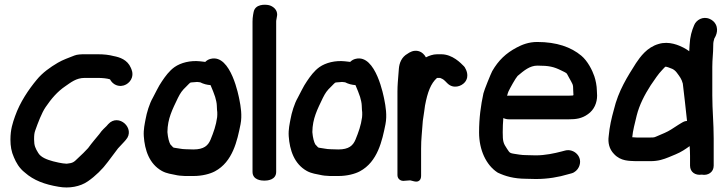

<svg xmlns="http://www.w3.org/2000/svg" viewBox="-20 -722 3136 828"><path d="M544.4 -429.3C529.5 -464.9 495.2 -475.5 470.6 -480.1C449.3 -485.7 427.6 -488 402.1 -488H345C330.1 -488 313 -487.4 301 -482.6C277.5 -473.2 250.7 -464.1 229.4 -451.4C196 -431.8 163.1 -408.4 138.2 -377.9C103.9 -336.6 66.4 -281.8 45.1 -221.3C34.8 -192.1 25 -164.1 25 -119.9C25 -92.3 28.9 -68 40.1 -43.3C49.3 -21.7 62.2 2.8 87.4 22.3C125.2 55.8 172.9 73.5 232.8 83.4C278 91.7 326.2 82.9 358.9 59.9C391.4 37.6 423.2 6.2 445 -23.7C458.3 -42.7 472.4 -58.8 489 -82.2C495.9 -90 504.5 -98.2 515.6 -110.7L522.5 -118.6C566.3 -167.3 491.2 -236.1 446.5 -186.4L439.3 -178.2C433.3 -171.4 421.5 -163.4 408.1 -143.5C394.1 -126.2 378 -108.3 359.9 -83.3C350.5 -72.8 330.1 -52.3 315.6 -39.4C298.3 -22.5 294.7 -18.8 267.4 -16C247.6 -16.5 216.9 -24.2 209 -26.3C181.3 -33.8 155.7 -43.9 144.8 -62.6C132.7 -82.2 127 -94 127 -120.8C127 -140 128.2 -148.6 132 -159.4C143.7 -192.3 159.9 -235.6 176.7 -260.1C201.8 -296.9 227.2 -326.7 261.6 -350.1C285.5 -366.3 308.3 -386 345 -386H402.1C421.3 -386 442.7 -383.8 454.3 -379.9C460 -369 469.3 -359.7 480.5 -355.2C512.3 -342.6 541.1 -363.7 548.7 -387.1C555.4 -407.8 546.5 -423.7 544.4 -429.3Z M857.8 -455.9 842.1 -457.7C800.9 -461.9 760.2 -451.9 732.8 -432.8C710.1 -416.8 692.5 -392.4 678.8 -372C663 -349.8 649 -317.8 639.2 -300.6C624.6 -275.6 612.6 -235.7 607.6 -207C604.5 -189.7 598.2 -163.7 600.1 -135C604.1 -74.9 623.8 -15 678.3 15.3C699.8 27.2 722.5 28.9 734.4 31.9C760.4 38.4 790.6 37 815 37C851.9 37 885.8 28 906.8 16.8C983.8 -24.2 1003.2 -115.7 1017.3 -186.1C1024.9 -224.4 1018 -264.1 1012.2 -293.1C1010.3 -301.9 976.7 -490 888.9 -468.3C879.6 -466 873.6 -463 865 -455C864.5 -455.1 864.1 -455.3 857.8 -455.9ZM780.4 -78.5C770.1 -78.5 763.4 -79.9 756.6 -80.9L731.2 -84.9C727 -85.8 726.8 -85.5 714.7 -99.4C709.1 -109.3 704.1 -127.5 702 -152.4C702.6 -211.3 724.2 -251.2 747.2 -299.6C758.2 -321.4 764.7 -331.2 783.3 -348.8C803.9 -368.4 794.4 -365.7 818.6 -367.6C834.5 -368.9 824.5 -369.1 843.3 -367.1C858.2 -359.6 871.8 -356.2 888 -354.9C895.1 -338.9 903.9 -316.3 907.8 -304.2C911 -293.9 915 -276.4 915 -267C914.7 -255.2 917 -238.4 917 -238C916.9 -231 917.5 -223.5 916.4 -216.3C911.7 -181.2 901.3 -152.2 887.9 -119.5C877.3 -94.7 860.2 -77.5 813.8 -77.5C802 -77.5 792.2 -78.5 780.4 -78.5Z M1120 57C1132.6 57 1171 54.5 1171 19V-629C1171 -631.7 1171.2 -634.2 1172.4 -640L1174.3 -651.1C1180.6 -680.3 1154.7 -696.6 1138.9 -699.9C1123.4 -703.1 1080.1 -705.4 1073.6 -669.4L1071.5 -658.1C1069.8 -647.8 1069 -638.6 1069 -629V19C1069 54.5 1107.3 57 1120 57Z M1482.8 -455.9 1467.1 -457.7C1425.9 -461.9 1385.2 -451.9 1357.8 -432.8C1335.1 -416.8 1317.5 -392.4 1303.8 -372C1288 -349.8 1274 -317.8 1264.2 -300.6C1249.6 -275.6 1237.6 -235.7 1232.6 -207C1229.5 -189.7 1223.2 -163.7 1225.1 -135C1229.1 -74.9 1248.8 -15 1303.3 15.3C1324.8 27.2 1347.5 28.9 1359.4 31.9C1385.4 38.4 1415.6 37 1440 37C1476.9 37 1510.8 28 1531.8 16.8C1608.8 -24.2 1628.2 -115.7 1642.3 -186.1C1649.9 -224.4 1643 -264.1 1637.2 -293.1C1635.3 -301.9 1601.7 -490 1513.9 -468.3C1504.6 -466 1498.6 -463 1490 -455C1489.5 -455.1 1489.1 -455.3 1482.8 -455.9ZM1405.4 -78.5C1395.1 -78.5 1388.4 -79.9 1381.6 -80.9L1356.2 -84.9C1352 -85.8 1351.8 -85.5 1339.7 -99.4C1334.1 -109.3 1329.1 -127.5 1327 -152.4C1327.6 -211.3 1349.2 -251.2 1372.2 -299.6C1383.2 -321.4 1389.7 -331.2 1408.3 -348.8C1428.9 -368.4 1419.4 -365.7 1443.6 -367.6C1459.5 -368.9 1449.5 -369.1 1468.3 -367.1C1483.2 -359.6 1496.8 -356.2 1513 -354.9C1520.1 -338.9 1528.9 -316.3 1532.8 -304.2C1536 -293.9 1540 -276.4 1540 -267C1539.7 -255.2 1542 -238.4 1542 -238C1541.9 -231 1542.5 -223.5 1541.4 -216.3C1536.7 -181.2 1526.3 -152.2 1512.9 -119.5C1502.3 -94.7 1485.2 -77.5 1438.8 -77.5C1427 -77.5 1417.2 -78.5 1405.4 -78.5Z M1816.8 -474.7C1810.1 -487.1 1799.2 -497.4 1787.1 -501C1763.3 -508.1 1745.3 -495.5 1738.2 -490.7C1711.4 -475.9 1702 -449.6 1700.1 -425.7L1698.1 -399.9C1696.5 -378.4 1694 -355 1694 -327.6V33C1694 50.1 1708.2 58.9 1720.9 57.9L1745.9 56H1749.9L1764.9 59.8C1796.6 67.7 1796 39 1796 35.5V-81C1796 -125.6 1799.7 -143.9 1802.9 -194.9C1803 -195.3 1803 -196 1803 -196.5C1803 -198.2 1803.1 -199.8 1803.5 -201.6C1808.8 -232.1 1811.2 -258.2 1812.9 -266.9C1823.8 -324.8 1838 -362.5 1864.6 -385.9C1864.6 -385.9 1866.1 -386 1867.5 -386H1877.9C1893.8 -379.6 1894.2 -377.8 1909 -363C1934.6 -337.3 1969.6 -349.4 1984.7 -367.4C2007.4 -394.7 1986.9 -426.8 1986.9 -426.8C1985.8 -429.7 1983.6 -433.4 1981 -436C1967.2 -449.9 1931.5 -488 1882.5 -488H1864.9C1847.1 -488 1830.1 -481.5 1816.8 -474.7Z M2453 -311.8C2449.9 -310.2 2452.5 -309.5 2434.5 -309.5H2173.5C2171.6 -309.5 2169.1 -309.3 2166.9 -309.1C2168.9 -317.1 2171.1 -323.9 2172.6 -327.2C2179.7 -342.5 2203 -384.4 2212.1 -394.5C2240.2 -418.2 2264.8 -439 2297.7 -439C2348.3 -439 2368.5 -433.8 2399.3 -418.7C2426.9 -404.5 2420.7 -411.6 2433.3 -388.3C2450 -357.4 2452 -360.4 2452 -331.3C2451.9 -325.3 2453 -315 2453 -311.8ZM2250.3 -53C2239.5 -53 2229.3 -53.8 2219.5 -55.3C2177.2 -62 2180.5 -59 2166.9 -79.8C2150.4 -104.3 2148 -111.7 2148 -151.9C2148 -172.5 2148.9 -193.4 2150.6 -213C2157.5 -209.6 2165.4 -207.5 2173.5 -207.5H2434.5C2462.7 -207.5 2489.2 -210.5 2515.4 -229.6C2542.8 -248.6 2555 -279.3 2555 -309.8C2555 -316.4 2554.8 -321 2554 -331.3C2553.7 -352.2 2548.9 -375.7 2543.1 -393C2534.5 -418.6 2514.4 -459 2486.9 -481.9C2443 -518.6 2381.2 -541 2296.5 -541C2259.5 -541 2230.6 -528.9 2208.7 -517.3C2161.3 -492.3 2129.6 -461.8 2102.7 -415.3C2097.4 -405.6 2067.8 -333.2 2064.8 -319.5C2053.5 -267.6 2046 -213.4 2046 -150.9C2046 -75 2076.5 -10.8 2124.5 21.2C2125.2 21.7 2126.7 22.6 2127.8 23.1C2159.3 37.8 2195.1 48.6 2248.2 49C2260.9 49.6 2277.2 50 2290.9 50C2342.8 50 2390.1 41.6 2430 29.5L2444.9 25.5C2459.3 21.7 2470.9 10 2476.4 -1.8C2496.6 -45.3 2454.9 -82.7 2417.5 -72.9L2401.2 -68.6C2371.4 -60.8 2330.9 -52 2290.9 -52C2277.3 -52 2262.2 -53 2250.3 -53Z M2916.9 -190.7 2905.7 -183.9C2880.9 -167.9 2867.2 -157.8 2845.9 -148.6L2818 -136.6C2801 -129.4 2803.3 -129 2784.3 -129H2725.3C2717.7 -129.4 2711 -129.8 2706.6 -130.2C2709.1 -159 2717.5 -189.2 2725.7 -223.6C2737.3 -269.8 2759.7 -313.1 2786.2 -354.3C2803.9 -380.1 2819.3 -403.6 2835.3 -419.9C2852.3 -437.1 2845.6 -435.8 2860.9 -432L2879 -425.1C2885.4 -422.2 2892.7 -416.7 2898.5 -408.9C2912.1 -390.6 2919.3 -381.6 2924.6 -361.6C2927.4 -344.1 2939.1 -233.2 2942.8 -200.4C2934.9 -199.6 2930.8 -199.4 2916.9 -190.7ZM3057.8 -7.5V-124.5C3057.8 -191.4 3051.8 -246.8 3051.8 -310.5V-433.5C3051.8 -467.4 3055.8 -491.7 3055.8 -524.5C3055.8 -539.3 3057.2 -544.7 3060.4 -555.6C3062.9 -560.2 3081.5 -587.8 3066.6 -617C3061.4 -627.2 3052.1 -635.4 3040.9 -640.3C3010.6 -653.6 2982.6 -635.2 2973.8 -614.1C2963.4 -589.9 2955.7 -564.3 2953.9 -528.4C2953.4 -518.5 2952.9 -511.2 2952.3 -501.1C2945.5 -506.2 2935.5 -512.5 2926.8 -516.9C2909.5 -525.6 2865.6 -546.5 2820 -532.3C2769.7 -517.8 2741 -476.7 2722.8 -449.8C2687.1 -393.3 2646.8 -331.6 2627 -247.8C2617.3 -212.9 2608.7 -176.7 2605 -134.9C2601.2 -107.3 2606.7 -79.5 2628.2 -57.6C2657.6 -26.2 2693.9 -28.4 2722.5 -27C2723.5 -27 2723.4 -27 2724 -27H2784.3C2819.9 -27 2842.2 -35.3 2863.9 -44L2893.5 -56.3C2918 -66.4 2936.1 -78.9 2954.1 -91.9C2955 -79.2 2955.8 -63.7 2955.8 -50.5V-7.5C2955.8 20.4 2979 35.3 3006.1 31.1C3033 36.2 3057.8 20.9 3057.8 -7.5Z"/></svg>

Font: Take Off
Style: YouHoser
Weight: 400
Foundry: Cannot Into Space Fonts
Version: Version 0.89